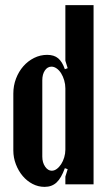

<svg xmlns="http://www.w3.org/2000/svg" viewBox="-20 -719 422 749"><path d="M244 -59 233 -63Q219 -24 200.5 -7Q182 10 154 10Q129 10 107 -1.5Q85 -13 68.5 -32.5Q52 -52 42 -78Q32 -104 32 -132V-354Q32 -385 42.5 -412.5Q53 -440 71 -460.5Q89 -481 113 -493Q137 -505 164 -505Q191 -505 207 -491.5Q223 -478 233 -449L244 -453L235 -482V-699H345V0H235V-30ZM235 -374Q235 -390 230.5 -405.5Q226 -421 218.5 -433Q211 -445 201 -452Q191 -459 181 -459Q165 -459 155 -444Q145 -429 145 -406V-108Q145 -85 156 -69Q167 -53 182 -53Q192 -53 201.5 -60Q211 -67 218.5 -78.5Q226 -90 230.5 -105Q235 -120 235 -135Z"/></svg>

Font: Moniqa ExtBd Paragraph
Style: Regular
Weight: 800
Designer: Rajesh Rajput
Foundry: Rajesh Rajput
Version: Version 1.000